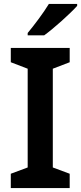

<svg xmlns="http://www.w3.org/2000/svg" viewBox="-20 -958 413 978"><path d="M373 -928V-938H229C202 -893 152 -827 121 -790V-778H205C254 -813 340 -891 373 -928ZM335 0V-73L249 -105V-608L335 -641V-714H35V-641L121 -608V-105L35 -73V0Z"/></svg>

Font: Noto Sans Arabic SemBd
Style: Regular
Weight: 600
Designer: Monotype Design Team, Nadine Chahine, Nizar Qandah and Khaled Hosny
Foundry: Monotype Imaging Inc.
Version: Version 2.012